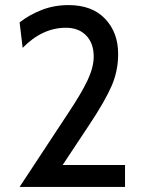

<svg xmlns="http://www.w3.org/2000/svg" viewBox="-20 -735 564 754"><path d="M248 -291Q300 -369 324 -420Q348 -471 348 -513Q348 -565 318.5 -595.5Q289 -626 239 -626Q146 -626 69 -547L57 -647Q95 -677 144 -696Q193 -715 249 -715Q342 -715 393 -661Q444 -607 444 -523Q444 -457 418.5 -398Q393 -339 332 -247L226 -87H471V-1H57Z"/></svg>

Font: Cabin
Style: Regular
Weight: 400
Designer: Pablo Impallari
Foundry: Pablo Impallari. http://www.impallari.com Igino Marini. http://www.ikern.com
Version: Version 2.001